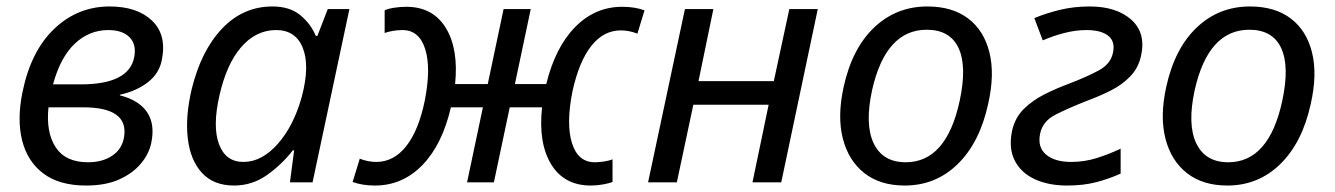

<svg xmlns="http://www.w3.org/2000/svg" viewBox="-20 -564 4131 594"><path d="M246 10Q164 10 114.5 -27Q65 -64 48.5 -129.5Q32 -195 50 -281Q76 -407 148.5 -475.5Q221 -544 319 -544Q404 -544 450 -500.5Q496 -457 481 -380Q473 -337 437.5 -309.5Q402 -282 351 -271V-269Q410 -254 435 -217Q460 -180 448 -122Q441 -88 416 -58Q391 -28 349 -9Q307 10 246 10ZM315 -471Q256 -471 211.5 -429Q167 -387 144 -303H230Q378 -303 395 -386Q403 -426 381 -448.5Q359 -471 315 -471ZM252 -62Q297 -62 327.5 -82.5Q358 -103 364 -141Q378 -232 237 -232H130Q122 -154 152.5 -108Q183 -62 252 -62Z M704 10Q641 10 605 -29Q569 -68 561 -135.5Q553 -203 573 -288Q602 -407 667 -475.5Q732 -544 823 -544Q876 -544 908.5 -517.5Q941 -491 957 -453H962L994 -536H1061L947 0H877L890 -99H886Q852 -55 806 -22.5Q760 10 704 10ZM733 -63Q790 -63 839.5 -119Q889 -175 914 -266Q939 -361 916.5 -416.5Q894 -472 832 -471Q771 -470 726 -418Q681 -366 659 -269Q637 -173 657.5 -118Q678 -63 733 -63Z M1140 10Q1101 10 1071 -1L1093 -73Q1119 -63 1144 -63Q1198 -63 1236.5 -111.5Q1275 -160 1294 -252Q1314 -353 1295.5 -412Q1277 -471 1225 -471Q1211 -471 1196 -468.5Q1181 -466 1170 -462V-532Q1180 -537 1199 -540Q1218 -543 1237 -543Q1319 -543 1359 -478Q1399 -413 1388 -304H1489L1538 -536H1622L1573 -304H1670Q1698 -418 1759.5 -480.5Q1821 -543 1905 -543Q1944 -543 1974 -532L1952 -460Q1926 -470 1901 -470Q1847 -470 1809 -421.5Q1771 -373 1751 -281Q1731 -181 1749.5 -121.5Q1768 -62 1820 -62Q1834 -62 1849.5 -64.5Q1865 -67 1875 -71V-1Q1865 3 1846 6.5Q1827 10 1808 10Q1725 10 1685 -56Q1645 -122 1657 -232H1557L1508 0H1425L1474 -232H1375Q1348 -116 1286.5 -53Q1225 10 1140 10Z M1985 0 2099 -536H2187L2141 -313H2374L2422 -536H2510L2397 0H2308L2358 -240H2125L2074 0Z M2779 10Q2703 10 2654 -28.5Q2605 -67 2587.5 -135.5Q2570 -204 2590 -295Q2616 -414 2684.5 -479Q2753 -544 2849 -544Q2926 -544 2975 -507Q3024 -470 3041 -402Q3058 -334 3037 -242Q3011 -123 2943 -56.5Q2875 10 2779 10ZM2782 -62Q2908 -62 2949 -252Q2972 -359 2945.5 -415.5Q2919 -472 2847 -472Q2720 -472 2678 -285Q2655 -179 2683 -120.5Q2711 -62 2782 -62Z M3281 10Q3224 10 3181.5 -9.5Q3139 -29 3119.5 -67Q3100 -105 3111 -159Q3120 -200 3147.5 -227Q3175 -254 3212 -272.5Q3249 -291 3287 -305Q3342 -326 3379 -346Q3416 -366 3423 -400Q3431 -435 3409 -453Q3387 -471 3341 -471Q3308 -471 3273 -462Q3238 -453 3206 -439L3180 -508Q3216 -523 3259 -533.5Q3302 -544 3351 -544Q3434 -544 3480 -503Q3526 -462 3510 -391Q3502 -354 3477 -328Q3452 -302 3417.5 -284.5Q3383 -267 3345 -253Q3284 -229 3245 -209Q3206 -189 3198 -151Q3189 -109 3216 -86Q3243 -63 3294 -63Q3335 -63 3373 -75Q3411 -87 3447 -104V-27Q3412 -11 3372 -0.5Q3332 10 3281 10Z M3777 10Q3701 10 3652 -28.5Q3603 -67 3585.5 -135.5Q3568 -204 3588 -295Q3614 -414 3682.5 -479Q3751 -544 3847 -544Q3924 -544 3973 -507Q4022 -470 4039 -402Q4056 -334 4035 -242Q4009 -123 3941 -56.5Q3873 10 3777 10ZM3780 -62Q3906 -62 3947 -252Q3970 -359 3943.5 -415.5Q3917 -472 3845 -472Q3718 -472 3676 -285Q3653 -179 3681 -120.5Q3709 -62 3780 -62Z"/></svg>

Font: Noto Sans
Style: Italic
Weight: 400
Italic angle: -12°
Designer: Monotype Design Team
Foundry: Monotype Imaging Inc.
Version: Version 2.013; ttfautohint (v1.8.4.7-5d5b)